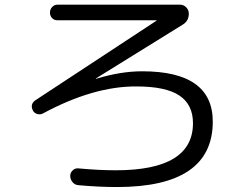

<svg xmlns="http://www.w3.org/2000/svg" viewBox="-20 -752 1040 805"><path d="M160.2 -276.4Q149.4 -270.5 136.7 -273.9Q124 -277.3 118.2 -288.1Q104.5 -315.4 128.9 -332L635.7 -665Q636.7 -665 636.7 -666L635.7 -667H220.7Q207 -667 198.2 -676.3Q189.5 -685.5 189.5 -699.2Q189.5 -712.9 198.7 -722.7Q208 -732.4 220.7 -732.4H735.4Q749 -732.4 759.8 -722.2Q770.5 -711.9 771.5 -698.2Q773.4 -664.1 744.1 -647.5L381.8 -422.9V-421.9H383.8Q486.3 -453.1 576.2 -453.1Q872.1 -453.1 872.1 -242.2Q872.1 32.2 470.7 32.2Q394.5 32.2 308.6 24.4Q293.9 23.4 284.2 11.7Q274.4 0 274.4 -14.6Q274.4 -28.3 285.2 -38.1Q295.9 -47.9 309.6 -45.9Q394.5 -38.1 465.8 -38.1Q789.1 -38.1 789.1 -235.4Q789.1 -313.5 731.9 -351.6Q674.8 -389.6 551.8 -389.6Q372.1 -390.6 160.2 -276.4Z"/></svg>

Font: Rounded Mgen+ 1mn regular
Style: Regular
Weight: 400
Designer: [Source Han Sans]
Ryoko NISHIZUKA  (kana & ideographs); Paul D. Hunt (Latin, Greek & Cyrillic); Wenlong ZHANG  (bopomofo
Version: Version 1.059.20150602